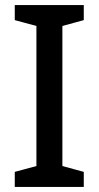

<svg xmlns="http://www.w3.org/2000/svg" viewBox="-20 -734 389 754"><path d="M309 0H38V-59L123 -82V-632L38 -655V-714H309V-655L225 -632V-82L309 -59Z"/></svg>

Font: Noto Sans New Tai Lue Medium
Style: Regular
Weight: 500
Version: Version 2.003